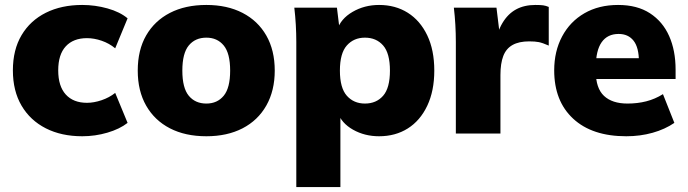

<svg xmlns="http://www.w3.org/2000/svg" viewBox="-20 -539 2777 775"><path d="M312 11Q228 11 165 -21Q102 -53 67 -112.5Q32 -172 32 -255Q32 -338 67 -397Q102 -456 165 -487.5Q228 -519 312 -519Q364 -519 414 -505Q464 -491 495 -465L445 -344Q421 -364 390.5 -374.5Q360 -385 331 -385Q276 -385 245.5 -352Q215 -319 215 -255Q215 -191 245.5 -157.5Q276 -124 331 -124Q359 -124 390 -134.5Q421 -145 445 -164L495 -43Q463 -18 413.5 -3.5Q364 11 312 11Z M813 11Q728 11 666 -21Q604 -53 570 -112.5Q536 -172 536 -254Q536 -337 570 -396Q604 -455 666 -487Q728 -519 813 -519Q897 -519 959 -487Q1021 -455 1055 -395.5Q1089 -336 1089 -254Q1089 -173 1055 -113Q1021 -53 959 -21Q897 11 813 11ZM813 -121Q857 -121 883 -152.5Q909 -184 909 -254Q909 -324 883 -355.5Q857 -387 813 -387Q768 -387 742 -355.5Q716 -324 716 -254Q716 -184 742 -152.5Q768 -121 813 -121Z M1176 216V-370Q1176 -404 1174 -439Q1172 -474 1168 -508H1340L1351 -418H1341Q1355 -463 1403 -491Q1451 -519 1510 -519Q1576 -519 1626 -487.5Q1676 -456 1704.5 -396.5Q1733 -337 1733 -254Q1733 -172 1704.5 -112Q1676 -52 1626 -20.5Q1576 11 1510 11Q1452 11 1405 -15.5Q1358 -42 1343 -86H1354V216ZM1453 -121Q1499 -121 1526.5 -152.5Q1554 -184 1554 -254Q1554 -324 1526.5 -355.5Q1499 -387 1453 -387Q1408 -387 1380 -355.5Q1352 -324 1352 -254Q1352 -184 1380 -152.5Q1408 -121 1453 -121Z M1820 0V-369Q1820 -404 1818 -439Q1816 -474 1812 -508H1984L2003 -352H1976Q1986 -409 2008 -446Q2030 -483 2063 -501Q2096 -519 2141 -519Q2162 -519 2172.5 -517.5Q2183 -516 2195 -511V-355Q2170 -366 2155 -369Q2140 -372 2116 -372Q2075 -372 2049 -357.5Q2023 -343 2011.5 -313Q2000 -283 2000 -236V0Z M2508 11Q2370 11 2293.5 -60Q2217 -131 2217 -255Q2217 -332 2249 -392Q2281 -452 2339 -485.5Q2397 -519 2475 -519Q2552 -519 2603.5 -485.5Q2655 -452 2681 -393.5Q2707 -335 2707 -258V-220H2366V-304H2576L2559 -290Q2559 -347 2537.5 -374.5Q2516 -402 2477 -402Q2432 -402 2408.5 -368.5Q2385 -335 2385 -268V-250Q2385 -183 2418 -152Q2451 -121 2513 -121Q2553 -121 2588.5 -130Q2624 -139 2656 -159L2702 -43Q2664 -17 2614 -3Q2564 11 2508 11Z"/></svg>

Font: Mulish ExtraLight Black
Style: Regular
Weight: 900
Version: Version 3.603